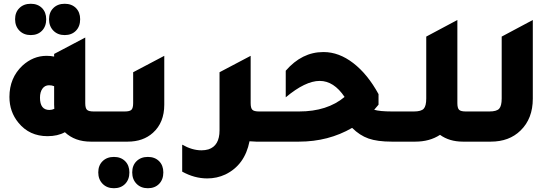

<svg xmlns="http://www.w3.org/2000/svg" viewBox="-20 -751 2935 1018"><path d="M143 -565Q106 -565 83 -588.5Q60 -612 60 -649Q60 -686 83 -708.5Q106 -731 143 -731Q180 -731 202.5 -708.5Q225 -686 225 -649Q225 -611 202.5 -588Q180 -565 143 -565ZM323 -565Q286 -565 263 -588.5Q240 -612 240 -649Q240 -686 263 -708.5Q286 -731 323 -731Q360 -731 382.5 -708.5Q405 -686 405 -649Q405 -611 382.5 -588Q360 -565 323 -565ZM476 -160H569V0H461Q377 0 324 -50Q286 -29 232 -29Q136 -29 78 -100Q30 -158 30 -237Q30 -338 99 -403Q156 -455 227 -455Q250 -455 267 -451V-465L432 -552V-204Q432 -178 441 -169Q450 -160 476 -160ZM267 -294Q255 -299 240 -299Q218 -299 205 -281Q192 -263 192 -233Q192 -168 242 -168Q256 -168 268 -174Q267 -181 267 -196Z M549 0V-160H642Q668 -160 677 -169Q686 -178 686 -204V-368L851 -455V-196Q851 -101 791 -47Q739 0 657 0ZM584 247Q547 247 524 223.5Q501 200 501 163Q501 126 524 103.5Q547 81 584 81Q621 81 643.5 103.5Q666 126 666 163Q666 201 643.5 224Q621 247 584 247ZM764 247Q727 247 704 223.5Q681 200 681 163Q681 126 704 103.5Q727 81 764 81Q801 81 823.5 103.5Q846 126 846 163Q846 201 823.5 224Q801 247 764 247Z M1353 -160H1446V0H1338Q1325 0 1303 -2Q1278 124 1175 174Q1130 195 1079 195Q1011 195 946 159V16Q999 46 1048 46Q1068 46 1085 41Q1144 22 1144 -60V-368L1309 -455V-204Q1309 -178 1318 -169Q1327 -160 1353 -160Z M2058 -160H2142V0H2057Q1981 0 1934 -16.5Q1887 -33 1847 -73Q1721 0 1565 0H1426V-160H1566Q1715 -160 1807 -237Q1750 -322 1675 -322Q1599 -322 1495 -235V-376Q1581 -475 1694 -475H1696Q1777 -475 1853 -416.5Q1929 -358 1987 -252V-196Q1980 -187 1964 -169Q1994 -160 2058 -160Z M2449 -160H2542V0H2434Q2363 0 2313 -36Q2258 0 2182 0H2122V-160H2175Q2213 -160 2226.5 -174.5Q2240 -189 2240 -229V-557L2405 -645V-204Q2405 -178 2414 -169Q2423 -160 2449 -160Z M2522 0V-160H2575Q2613 -160 2626.5 -174.5Q2640 -189 2640 -229V-557L2805 -645V-228Q2805 -122 2740 -59Q2680 0 2582 0Z"/></svg>

Font: Tajawal Black
Style: Regular
Weight: 900
Designer: Boutros Fonts
Foundry: Created by Boutros International 2017
Version: Version 1.700